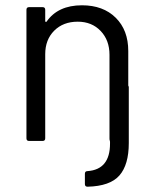

<svg xmlns="http://www.w3.org/2000/svg" viewBox="-20 -533 580 726"><path d="M466 -206H467V8Q467 90 431.5 130.5Q396 171 311 173Q301 173 301 163V124Q301 114 311 114Q396 108 396 10V3L395 -2Q394 -4 394 -10V-326Q394 -381 360.5 -416Q327 -451 274 -451Q219 -451 185 -417Q151 -383 151 -328V-10Q151 0 141 0H90Q80 0 80 -10V-496Q80 -506 90 -506H141Q151 -506 151 -496V-453Q151 -451 152.5 -450.5Q154 -450 154 -450Q155 -450 156 -451Q199 -513 290 -513Q370 -513 417.5 -466Q465 -419 465 -340V-210Z"/></svg>

Font: LinhAnh
Style: Regular
Weight: 400
Designer: Jeremy Tribby
Foundry: Tribby Type
Version: Version 1.408